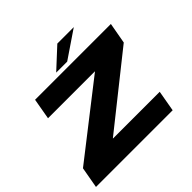

<svg xmlns="http://www.w3.org/2000/svg" viewBox="-182 -902 1080 1080"><g transform="rotate(-45 357.5 -362.0)"><path d="M-4 0H606L628 -125H256.5L257 -126.5L681 -464L703.5 -589H100.5L78.5 -464H452L451.5 -463.5L18.5 -126ZM292.5 -613H380L543.5 -724H412.5Z"/></g></svg>

Font: Anybody Expanded
Style: Bold Italic
Weight: 700
Width: 7
Italic angle: -10°
Version: Version 1.113;gftools[0.9.25]